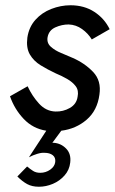

<svg xmlns="http://www.w3.org/2000/svg" viewBox="-20 -491 437 730"><path d="M85 -163Q102 -126 128.5 -97Q155 -68 191 -67Q220 -66 245.5 -80.5Q271 -95 275 -123Q280 -147 268 -163Q256 -179 235 -191Q214 -203 192 -212Q162 -226 135 -242.5Q108 -259 93.5 -284Q79 -309 84 -348Q90 -388 114.5 -415.5Q139 -443 175 -457Q211 -471 248 -471Q300 -471 338.5 -446Q377 -421 397 -380L329 -341Q315 -364 292 -380.5Q269 -397 241 -398Q215 -398 190.5 -387Q166 -376 161 -350Q157 -328 173 -313.5Q189 -299 212.5 -289.5Q236 -280 256 -271Q302 -251 334 -217.5Q366 -184 358 -131Q350 -71 309.5 -36Q269 -1 213 6L179 52H185Q212 54 231.5 74Q251 94 247 127Q244 155 225.5 176Q207 197 181 208Q155 219 128 219Q102 219 83.5 209Q65 199 46 180L83 142Q95 152 106 159Q117 166 133 166Q154 166 171 154Q188 142 190 125Q192 108 180.5 99Q169 90 149 90Q138 89 121.5 94Q105 99 90 107L156 6Q105 -2 70 -39Q35 -76 18 -125Z"/></svg>

Font: Von Book
Style: Italic
Weight: 400
Version: Version 4.000; ttfautohint (v1.8.4.7-5d5b)